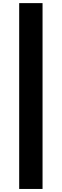

<svg xmlns="http://www.w3.org/2000/svg" viewBox="-20 -982 398 1236"><path d="M253.9 -961.9H103.5V234.4H253.9Z"/></svg>

Font: Raveo Display
Style: Bold
Weight: 700
Designer: Jakub Foglar, Rasmus Andersson (Inter)
Foundry: Jakubfoglar.com
Version: Version 1.100;Glyphs 3.2.3 (3260)